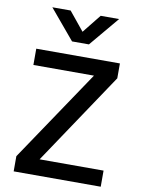

<svg xmlns="http://www.w3.org/2000/svg" viewBox="-109 -1092 890 1192"><g transform="rotate(10 336.0 -495.5)"><path d="M62.5 27.3V-68.4L450.2 -644.5H68.4V-747.1H595.7V-653.3L208 -74.2H611.3V27.3ZM122.1 -1017.6H237.3L333 -900.4L426.8 -1017.6H543L385.7 -830.1H279.3Z"/></g></svg>

Font: GenEi M Gothic v2 Medium
Style: Regular
Weight: 500
Version: Version 2.0